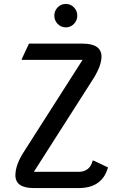

<svg xmlns="http://www.w3.org/2000/svg" viewBox="-20 -960 630 980"><path d="M152.8 0Q58.6 0 58.6 -65.4Q58.6 -120.6 105.5 -190.9L401.4 -654.3H91.3V-659.2L127.9 -737.3H401.4Q498 -737.3 498 -670.9Q498 -621.1 448.7 -546.4L152.8 -83H380.9Q438.5 -83 453.1 -140.1H458L531.2 -105.5Q502 0 380.9 0ZM274.4 -837.9Q257.3 -855.5 257.3 -880.1Q257.3 -904.8 274.4 -922.4Q291.5 -939.9 315.9 -939.9Q340.3 -939.9 357.4 -922.4Q374.5 -904.8 374.5 -880.1Q374.5 -855.5 357.4 -837.9Q340.3 -820.3 315.9 -820.3Q291.5 -820.3 274.4 -837.9Z"/></svg>

Font: Nova Oval
Style: Book
Weight: 400
Version: Version 2.000